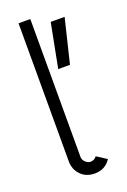

<svg xmlns="http://www.w3.org/2000/svg" viewBox="-120 -624 448 675"><g transform="rotate(-20 104.0 -287.0)"><path d="M174 -25Q153 7 114 7Q82 7 62 -13.5Q42 -34 42 -65V-581H86V-65Q86 -54 95 -45.5Q104 -37 114 -37Q128 -37 137 -49ZM162 -382H118L150 -547H202Z"/></g></svg>

Font: Bhavuka
Style: Regular
Weight: 400
Version: 2.94.0; ttfautohint (v1.2) -l 7 -r 28 -G 50 -x 13 -D deva -f